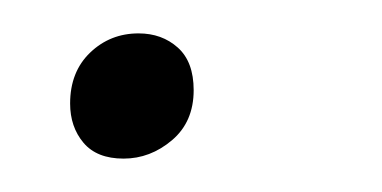

<svg xmlns="http://www.w3.org/2000/svg" viewBox="-20 -93 229 115"><path d="M54 2Q38 2 30 -7.5Q22 -17 22 -31Q22 -50 34 -61.5Q46 -73 63 -73Q77 -73 86.5 -64.5Q96 -56 96 -39Q96 -20 83 -9Q70 2 54 2Z"/></svg>

Font: Bitter Light
Style: Italic
Weight: 300
Italic angle: -9°
Designer: Sol Matas, and Bitter project Authors
Foundry: Sol Matas
Version: Version 2.001